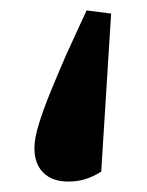

<svg xmlns="http://www.w3.org/2000/svg" viewBox="-20 -207 282 368"><path d="M193 -181 174 122Q158 132 143 136.5Q128 141 111 141Q80 141 63 124Q46 107 46 77Q46 58 54.5 30.5Q63 3 76.5 -30Q90 -63 106 -100Q114 -118 124.5 -140.5Q135 -163 146 -187Z"/></svg>

Font: Source Serif 4 36pt
Style: Bold
Weight: 700
Designer: Frank Grießhammer
Foundry: Adobe Systems Incorporated
Version: Version 4.004;hotconv 1.0.116;makeotfexe 2.5.65601